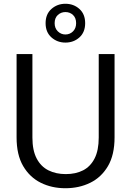

<svg xmlns="http://www.w3.org/2000/svg" viewBox="-20 -987 696 1019"><path d="M327 12Q255 12 196.5 -17Q138 -46 103 -105.5Q68 -165 68 -258V-700H152V-257Q152 -189 174.5 -146Q197 -103 237 -83Q277 -63 329 -63Q382 -63 421 -83Q460 -103 482 -146Q504 -189 504 -257V-700H588V-258Q588 -165 553 -105.5Q518 -46 459 -17Q400 12 327 12ZM327 -761Q284 -761 253 -788.5Q222 -816 222 -864Q222 -912 253 -939.5Q284 -967 327 -967Q371 -967 401.5 -939.5Q432 -912 432 -864Q432 -816 401.5 -788.5Q371 -761 327 -761ZM327 -804Q351 -804 367.5 -820.5Q384 -837 384 -864Q384 -892 367.5 -907.5Q351 -923 327 -923Q304 -923 287 -907.5Q270 -892 270 -864Q270 -837 287 -820.5Q304 -804 327 -804Z"/></svg>

Font: DM Sans 17pt
Style: Regular
Weight: 400
Version: Version 4.004;gftools[0.9.30]